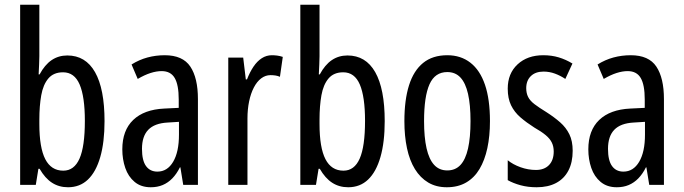

<svg xmlns="http://www.w3.org/2000/svg" viewBox="-20 -780 2884 810"><path d="M146 -543Q146 -527 145 -508Q144 -489 143 -466H147Q169 -507 198 -526.5Q227 -546 264 -546Q341 -546 381 -475.5Q421 -405 421 -269Q421 -180 403 -117.5Q385 -55 351 -22.5Q317 10 267 10Q229 10 199.5 -9Q170 -28 147 -68H142L131 0H65V-760H146ZM246 -475Q206 -475 184 -449Q162 -423 154 -378Q146 -333 146 -276V-257Q146 -157 171 -108.5Q196 -60 247 -60Q293 -60 315.5 -111Q338 -162 338 -270Q338 -372 316 -423.5Q294 -475 246 -475Z M675 -547Q751 -547 783 -499Q815 -451 815 -362V0H753L741 -74H739Q725 -46 707 -27.5Q689 -9 666.5 0.5Q644 10 616 10Q575 10 548 -12.5Q521 -35 508.5 -71.5Q496 -108 496 -150Q496 -230 542 -274Q588 -318 673 -322L734 -325V-360Q734 -422 717 -451Q700 -480 662 -480Q640 -480 615 -472Q590 -464 561 -447L535 -508Q567 -528 602 -537.5Q637 -547 675 -547ZM687 -263Q632 -260 605.5 -232.5Q579 -205 579 -152Q579 -103 596 -79.5Q613 -56 644 -56Q686 -56 710.5 -97.5Q735 -139 735 -212V-266Z M1127 -547Q1138 -547 1149.5 -545.5Q1161 -544 1173 -540L1161 -456Q1152 -460 1142 -461.5Q1132 -463 1121 -463Q1100 -463 1082 -449.5Q1064 -436 1051 -411Q1038 -386 1031 -352.5Q1024 -319 1024 -280V0H943V-537H1006L1017 -445H1022Q1034 -476 1049.5 -499Q1065 -522 1084.5 -534.5Q1104 -547 1127 -547Z M1328 -543Q1328 -527 1327 -508Q1326 -489 1325 -466H1329Q1351 -507 1380 -526.5Q1409 -546 1446 -546Q1523 -546 1563 -475.5Q1603 -405 1603 -269Q1603 -180 1585 -117.5Q1567 -55 1533 -22.5Q1499 10 1449 10Q1411 10 1381.5 -9Q1352 -28 1329 -68H1324L1313 0H1247V-760H1328ZM1428 -475Q1388 -475 1366 -449Q1344 -423 1336 -378Q1328 -333 1328 -276V-257Q1328 -157 1353 -108.5Q1378 -60 1429 -60Q1475 -60 1497.5 -111Q1520 -162 1520 -270Q1520 -372 1498 -423.5Q1476 -475 1428 -475Z M2047 -269Q2047 -206 2036 -155Q2025 -104 2003 -67Q1981 -30 1946.5 -10Q1912 10 1865 10Q1820 10 1786.5 -10Q1753 -30 1730.5 -66.5Q1708 -103 1697 -154.5Q1686 -206 1686 -269Q1686 -358 1705.5 -420Q1725 -482 1765 -514.5Q1805 -547 1867 -547Q1924 -547 1964.5 -515.5Q2005 -484 2026 -422.5Q2047 -361 2047 -269ZM1769 -269Q1769 -201 1779.5 -154.5Q1790 -108 1811.5 -84.5Q1833 -61 1867 -61Q1901 -61 1922.5 -84Q1944 -107 1954.5 -153.5Q1965 -200 1965 -269Q1965 -338 1954.5 -384Q1944 -430 1922.5 -453Q1901 -476 1867 -476Q1815 -476 1792 -424.5Q1769 -373 1769 -269Z M2396 -144Q2396 -95 2378 -60.5Q2360 -26 2326 -8Q2292 10 2244 10Q2207 10 2176 1.5Q2145 -7 2122 -20V-104Q2144 -86 2176 -74.5Q2208 -63 2241 -63Q2276 -63 2296 -83.5Q2316 -104 2316 -141Q2316 -162 2308 -178.5Q2300 -195 2282 -210Q2264 -225 2234 -242Q2201 -263 2175.5 -285Q2150 -307 2136 -336Q2122 -365 2122 -406Q2122 -470 2163.5 -508.5Q2205 -547 2272 -547Q2307 -547 2337 -538Q2367 -529 2395 -512L2365 -447Q2344 -461 2321 -469.5Q2298 -478 2273 -478Q2239 -478 2219.5 -459Q2200 -440 2200 -408Q2200 -387 2208 -371Q2216 -355 2235 -340.5Q2254 -326 2285 -307Q2318 -286 2343 -264Q2368 -242 2382 -213.5Q2396 -185 2396 -144Z M2641 -547Q2717 -547 2749 -499Q2781 -451 2781 -362V0H2719L2707 -74H2705Q2691 -46 2673 -27.5Q2655 -9 2632.5 0.5Q2610 10 2582 10Q2541 10 2514 -12.5Q2487 -35 2474.5 -71.5Q2462 -108 2462 -150Q2462 -230 2508 -274Q2554 -318 2639 -322L2700 -325V-360Q2700 -422 2683 -451Q2666 -480 2628 -480Q2606 -480 2581 -472Q2556 -464 2527 -447L2501 -508Q2533 -528 2568 -537.5Q2603 -547 2641 -547ZM2653 -263Q2598 -260 2571.5 -232.5Q2545 -205 2545 -152Q2545 -103 2562 -79.5Q2579 -56 2610 -56Q2652 -56 2676.5 -97.5Q2701 -139 2701 -212V-266Z"/></svg>

Font: Noto Sans Thai ExtraCondensed
Style: Regular
Weight: 400
Width: 2
Designer: Monotype Design Team
Foundry: Monotype Imaging Inc.
Version: Version 2.002